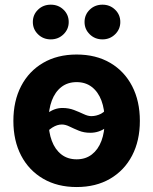

<svg xmlns="http://www.w3.org/2000/svg" viewBox="-20 -773 643 805"><path d="M301.3 11.2Q220.7 11.2 160.9 -23.7Q101.1 -58.6 68.6 -120.8Q36.1 -183.1 36.1 -266.1Q36.1 -349.6 68.6 -412.1Q101.1 -474.6 160.9 -509.5Q220.7 -544.4 301.3 -544.4Q382.3 -544.4 441.9 -509.5Q501.5 -474.6 533.9 -412.1Q566.4 -349.6 566.4 -266.1Q566.4 -183.1 533.9 -120.8Q501.5 -58.6 441.9 -23.7Q382.3 11.2 301.3 11.2ZM301.3 -105Q338.9 -105 365.2 -125.5Q391.6 -146 405.3 -182.4Q418.9 -218.8 418.9 -266.6Q418.9 -314.9 405.3 -351.3Q391.6 -387.7 365.2 -408.2Q338.9 -428.7 301.3 -428.7Q263.7 -428.7 237.3 -408.2Q210.9 -387.7 197.3 -351.3Q183.6 -314.9 183.6 -266.6Q183.6 -218.8 197.3 -182.4Q210.9 -146 237.3 -125.5Q263.7 -105 301.3 -105ZM157.2 -197.3 114.7 -231Q149.4 -275.9 179 -298.1Q208.5 -320.3 241.7 -320.3Q268.1 -320.3 290.3 -311.8Q312.5 -303.2 330.6 -294.7Q348.6 -286.1 362.8 -286.1Q383.8 -286.1 403.6 -296.1Q423.3 -306.2 442.9 -338.4L486.8 -308.6Q454.1 -260.3 424.8 -238.3Q395.5 -216.3 358.4 -216.3Q332 -216.3 310.5 -225.1Q289.1 -233.9 271.7 -242.4Q254.4 -251 239.3 -251Q219.7 -251 199.5 -238.3Q179.2 -225.6 157.2 -197.3ZM409.7 -607.9Q377.9 -607.9 356.2 -629.2Q334.5 -650.4 334.5 -680.7Q334.5 -711.4 356.2 -732.4Q377.9 -753.4 409.7 -753.4Q440.9 -753.4 462.6 -732.4Q484.4 -711.4 484.4 -680.7Q484.4 -650.4 462.6 -629.2Q440.9 -607.9 409.7 -607.9ZM192.9 -607.9Q161.1 -607.9 139.4 -629.2Q117.7 -650.4 117.7 -680.7Q117.7 -711.4 139.4 -732.4Q161.1 -753.4 192.9 -753.4Q224.6 -753.4 246.3 -732.4Q268.1 -711.4 268.1 -680.7Q268.1 -650.4 246.3 -629.2Q224.6 -607.9 192.9 -607.9Z"/></svg>

Font: Inter 20pt
Style: Bold
Weight: 700
Version: Version 4.001;git-66647c0bb